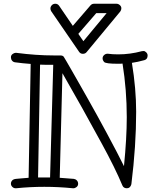

<svg xmlns="http://www.w3.org/2000/svg" viewBox="-20 -1010 861 1039"><path d="M268.1 -659.2Q268.1 -659.2 232.4 -659.2Q215.3 -659.2 196.8 -660.2L186 -49.8H251ZM564 -719.2Q587.9 -715.8 620.1 -715.8Q683.6 -715.8 747.1 -732.9Q749 -733.9 756.8 -733.9Q764.6 -733.9 771.7 -726.3Q778.8 -718.8 778.8 -710Q778.8 -689.5 761.7 -684.6Q724.6 -674.3 693.8 -669.9Q716.8 -530.3 716.8 -404.8Q716.8 -221.2 690.9 -13.2Q685.1 8.8 666.7 8.8Q648.4 8.8 642.1 -6.8Q603.5 -100.1 529.8 -234.6Q456.1 -369.1 424.8 -425.3Q370.6 -521 317.9 -613.8L303.2 -47.9Q331.1 -45.9 379.9 -42Q389.6 -40.5 396.2 -33.2Q402.8 -25.9 402.8 -15.4Q402.8 -4.9 394.5 2Q386.2 8.8 377 8.8H375Q219.2 -6.8 66.9 8.8H64.9Q54.2 8.8 46.6 1.2Q39.1 -6.3 39.1 -16.1Q39.1 -25.9 45.7 -33.2Q52.2 -40.5 66.2 -42Q80.1 -43.5 98.4 -44.9Q116.7 -46.4 134.8 -47.9L146 -664.1Q104 -667 61 -672.9Q51.3 -674.3 45.2 -681.9Q39.1 -689.5 39.1 -700.2Q39.1 -710.9 47.9 -717.5Q56.6 -724.1 64.9 -724.1H67.9Q176.3 -710 270 -710H306.2Q320.3 -710 325.2 -702.4Q330.1 -694.8 340.8 -676.3Q351.6 -657.7 368.7 -627.9Q385.7 -598.1 408 -559.1Q430.2 -520 455.3 -475.6Q480.5 -431.2 506.8 -383.3Q533.2 -335.4 558.6 -288.1Q619.6 -174.8 650.9 -110.8Q666 -263.2 666 -376Q666 -522.9 643.1 -666Q636.7 -665 630.9 -665H618.2Q551.8 -665 543.5 -674.6Q535.2 -684.1 535.2 -694.3Q535.2 -704.6 543.2 -711.9Q551.3 -719.2 561 -719.2ZM501 -939 403.8 -826.7 431.2 -787.1 557.1 -939ZM610.8 -989.7Q620.1 -989.7 628.4 -982.4Q636.7 -975.1 636.7 -965.3Q636.7 -955.6 630.9 -947.8L448.7 -728Q441.4 -718.8 428.2 -718.8Q415 -718.8 407.7 -730L256.8 -949.7Q252.9 -955.6 252.9 -964.6Q252.9 -973.6 260.3 -981.7Q267.6 -989.7 279.8 -989.7Q292 -989.7 299.8 -979L374 -870.1L469.7 -981Q477.5 -989.7 488.8 -989.7Z"/></svg>

Font: Ribeye Marrow
Style: Regular
Weight: 400
Designer: Astigmatic (AOETI)
Foundry: Astigmatic (AOETI)
Version: Version 1.000